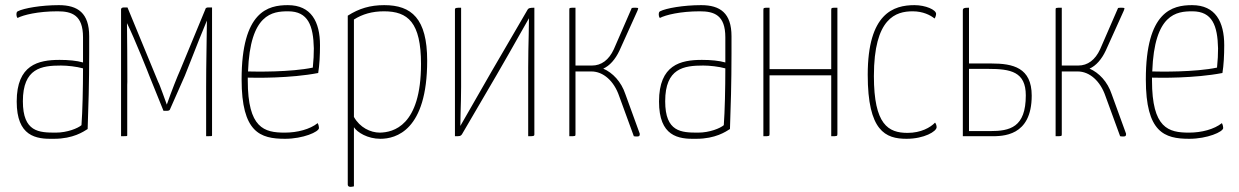

<svg xmlns="http://www.w3.org/2000/svg" viewBox="-20 -530 4821 747"><path d="M327 -389C327 -479 283 -510 209 -510C140 -510 72 -498 49 -486C45 -484 44 -480 44 -473C44 -468 45 -465 48 -460C71 -472 128 -486 204 -486C260 -486 303 -471 303 -385V-287C279 -294 246 -297 212 -297C129 -297 45 -278 45 -135C45 0 119 12 190 10C265 10 305 -18 321 -28C324 -108 327 -209 327 -323ZM303 -264C303 -187 301 -96 297 -43C283 -31 242 -14 197 -14C132 -14 69 -16 69 -136C69 -265 142 -275 217 -275C242 -275 278 -271 303 -264Z M451 0C473 0 475 0 475 -3V-7V-200C476 -205 475 -251 475 -334C475 -365 474 -400 474 -440C503 -382 561 -236 561 -235L616 -99H631C636 -99 641 -101 642 -106L699 -235C700 -237 709 -261 722 -293C742 -344 770 -415 785 -450C782 -278 782 -204 782 -192V0C803 0 805 0 805 -3V-7V-501H790C780 -501 779 -495 779 -494L681 -257C671 -235 647 -175 629 -123C629 -123 598 -210 596 -210L476 -501H462C451 -501 451 -494 451 -494Z M1088 -14C1008 -14 944 -31 944 -217V-228C972 -227 1110 -225 1218 -246C1223 -276 1225 -315 1225 -354C1225 -445 1191 -510 1100 -510C1023 -510 920 -486 920 -221C920 -15 992 10 1089 10C1159 10 1221 -17 1221 -32C1221 -36 1220 -43 1216 -51C1186 -27 1137 -14 1088 -14ZM1101 -486C1179 -486 1199 -430 1201 -342C1201 -318 1200 -297 1197 -267C1112 -249 974 -251 945 -252C953 -477 1040 -486 1101 -486Z M1333 188C1333 194 1337 197 1344 197C1348 197 1352 196 1357 195V-35C1370 -15 1410 10 1460 10C1520 10 1642 -22 1642 -294C1642 -458 1581 -510 1475 -510C1420 -510 1377 -497 1333 -469ZM1357 -454C1390 -475 1428 -486 1474 -486C1567 -486 1618 -443 1618 -281C1618 -39 1509 -15 1458 -14C1421 -14 1380 -34 1357 -75Z M1892 -251 1771 -40C1771 -57 1772 -74 1772 -91C1773 -125 1774 -158 1774 -192V-500C1757 -500 1750 -500 1750 -493V0C1768 0 1772 0 1777 -7L1912 -238C1945 -295 1977 -351 2009 -408C2019 -425 2028 -442 2038 -459C2038 -438 2037 -416 2037 -395C2036 -353 2035 -311 2035 -268V0C2054 0 2059 0 2059 -7V-500C2041 -500 2036 -498 2033 -493Z M2368 -338C2349 -297 2320 -275 2283 -275H2219V-500C2195 -500 2195 -500 2195 -492V0C2219 0 2219 0 2219 -8V-252H2281C2327 -252 2369 -215 2389 -156L2446 0C2450 1 2455 1 2459 1C2466 1 2469 -1 2469 -7V-10L2413 -164C2397 -212 2364 -247 2327 -263C2352 -274 2374 -299 2390 -333L2460 -488C2461 -492 2463 -495 2463 -497C2463 -499 2460 -500 2453 -500C2448 -500 2443 -500 2438 -499Z M2826 -389C2826 -479 2782 -510 2708 -510C2639 -510 2571 -498 2548 -486C2544 -484 2543 -480 2543 -473C2543 -468 2544 -465 2547 -460C2570 -472 2627 -486 2703 -486C2759 -486 2802 -471 2802 -385V-287C2778 -294 2745 -297 2711 -297C2628 -297 2544 -278 2544 -135C2544 0 2618 12 2689 10C2764 10 2804 -18 2820 -28C2823 -108 2826 -209 2826 -323ZM2802 -264C2802 -187 2800 -96 2796 -43C2782 -31 2741 -14 2696 -14C2631 -14 2568 -16 2568 -136C2568 -265 2641 -275 2716 -275C2741 -275 2777 -271 2802 -264Z M3238 -500C3214 -500 3214 -500 3214 -490V-261H2974V-500C2950 -500 2950 -500 2950 -490V0C2974 0 2974 0 2974 -10V-237H3214V0C3238 0 3238 0 3238 -10Z M3622 -476C3622 -492 3581 -510 3538 -510C3457 -510 3356 -479 3356 -239C3356 -20 3425 10 3507 10C3576 10 3624 -19 3624 -35C3624 -41 3622 -48 3618 -53C3600 -34 3563 -13 3511 -13C3436 -13 3380 -45 3380 -234C3380 -461 3466 -486 3531 -486C3571 -486 3600 -471 3616 -458C3620 -463 3622 -472 3622 -476Z M3750 -283V-500C3730 -500 3726 -498 3726 -489V0H3835C3880 0 3994 2 3994 -158C3994 -267 3921 -283 3837 -283ZM3750 -20V-262H3825C3912 -262 3971 -251 3971 -159C3971 -34 3909 -20 3832 -20Z M4260 -338C4241 -297 4212 -275 4175 -275H4111V-500C4087 -500 4087 -500 4087 -492V0C4111 0 4111 0 4111 -8V-252H4173C4219 -252 4261 -215 4281 -156L4338 0C4342 1 4347 1 4351 1C4358 1 4361 -1 4361 -7V-10L4305 -164C4289 -212 4256 -247 4219 -263C4244 -274 4266 -299 4282 -333L4352 -488C4353 -492 4355 -495 4355 -497C4355 -499 4352 -500 4345 -500C4340 -500 4335 -500 4330 -499Z M4606 -14C4526 -14 4462 -31 4462 -217V-228C4490 -227 4628 -225 4736 -246C4741 -276 4743 -315 4743 -354C4743 -445 4709 -510 4618 -510C4541 -510 4438 -486 4438 -221C4438 -15 4510 10 4607 10C4677 10 4739 -17 4739 -32C4739 -36 4738 -43 4734 -51C4704 -27 4655 -14 4606 -14ZM4619 -486C4697 -486 4717 -430 4719 -342C4719 -318 4718 -297 4715 -267C4630 -249 4492 -251 4463 -252C4471 -477 4558 -486 4619 -486Z"/></svg>

Font: Yanone Kaffeesatz Extra Light
Style: Regular
Weight: 200
Designer: Yanone (Cyrillic: Daniel Pouzeot & Huerta Tipografica)
Foundry: Yanone
Version: Version 1.100;PS 001.100;hotconv 1.0.70;makeotf.lib2.5.58329